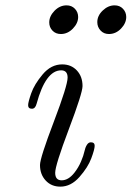

<svg xmlns="http://www.w3.org/2000/svg" viewBox="-20 -679 487 710"><path d="M84 -290Q84 -301.3 95.5 -334.2Q106.9 -367.2 137.9 -404.1Q168.9 -440.9 210 -440.9Q243.2 -440.9 264.2 -418.5Q285.2 -396 285.2 -360.8Q285.2 -335 234.6 -201.4Q184.1 -67.9 184.1 -40Q184.1 -12.2 208 -12.2Q232.9 -12.2 254.9 -40Q270 -59.1 279.5 -81.5Q289.1 -104 292 -118.4Q294.9 -132.8 301 -142.8Q307.1 -152.8 315.9 -152.8Q330.1 -152.8 330.1 -139.9Q330.1 -127 317.6 -93.5Q305.2 -60.1 273.7 -24.4Q242.2 11.2 203.1 11.2Q169.9 11.2 148.9 -11.5Q127.9 -34.2 127.9 -68.8Q127.9 -94.7 179 -228.8Q230 -362.8 230 -392.1Q230 -418.9 206.1 -418.9Q148.9 -418.9 115.2 -294.9Q110.4 -276.9 98.1 -276.9Q84 -276.9 84 -290ZM162.1 -596.2Q162.1 -619.1 181.6 -639.2Q201.2 -659.2 226.1 -659.2Q245.1 -659.2 257.1 -646.5Q269 -633.8 269 -616.2Q269 -593.3 249.5 -573.2Q230 -553.2 205.1 -553.2Q186 -553.2 174.1 -565.7Q162.1 -578.1 162.1 -596.2ZM339.8 -597.2Q339.8 -621.1 359.9 -640.1Q379.9 -659.2 403.8 -659.2Q422.9 -659.2 434.8 -646.5Q446.8 -633.8 446.8 -616.2Q446.8 -593.3 427.5 -573.2Q408.2 -553.2 382.8 -553.2Q363.8 -553.2 351.8 -566.2Q339.8 -579.1 339.8 -597.2Z"/></svg>

Font: CMU Classical Serif
Style: Italic
Weight: 500
Italic angle: -14.04°
Version: Version 0.7.0